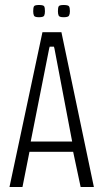

<svg xmlns="http://www.w3.org/2000/svg" viewBox="-20 -749 416 769"><path d="M18 0 150 -620H226L356 0H303L273 -141H98L70 0ZM177 -555 103 -182H269L198 -555L196 -562H179ZM235 -680Q218 -680 215 -686.5Q212 -693 212 -704Q212 -718 215 -723.5Q218 -729 235 -729Q253 -729 256.5 -723.5Q260 -718 260 -704Q260 -693 256.5 -686.5Q253 -680 235 -680ZM136 -680Q119 -680 116 -686.5Q113 -693 113 -704Q113 -718 116 -723.5Q119 -729 136 -729Q154 -729 157 -723.5Q160 -718 160 -704Q160 -693 157 -686.5Q154 -680 136 -680Z"/></svg>

Font: Smooch Sans
Style: Regular
Weight: 400
Designer: Robert E. Leuschke
Foundry: Robert E. Leuschke
Version: Version 1.010; ttfautohint (v1.8.3)